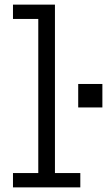

<svg xmlns="http://www.w3.org/2000/svg" viewBox="-20 -810 463 830"><path d="M217.5 -61.9H327.2V0H36.1V-61.9H145.5V-728.1H36.1V-790H217.5ZM318.1 -447H422.6V-345.5H318.1Z"/></svg>

Font: Hepta Slab ExtraLight
Style: Regular
Weight: 200
Designer: Michael LaGattuta
Foundry: Michael LaGattuta
Version: Version 1.100